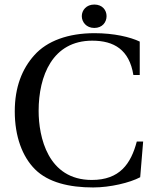

<svg xmlns="http://www.w3.org/2000/svg" viewBox="-20 -811 682 845"><path d="M340 -740C340 -714 360 -688 395 -688C431 -688 449 -714 449 -740C449 -766 431 -791 395 -791C360 -791 340 -766 340 -740ZM45 -321C45 -211 78 -122 134 -66C192 -8 285 14 390 14C465 14 552 -7 597 -31L610 -188H582C556 -90 507 -19 384 -19C190 -19 150 -209 150 -323C150 -477 211 -632 386 -632C482 -632 549 -592 567 -481H595V-628C553 -648 482 -665 396 -665C280 -665 187 -631 131 -568C77 -508 45 -427 45 -321Z"/></svg>

Font: erewhon
Style: Regular
Weight: 400
Version: Version 1.0.0